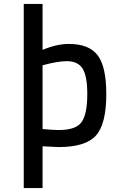

<svg xmlns="http://www.w3.org/2000/svg" viewBox="-20 -732 578 970"><path d="M276 -75Q364 -75 392.5 -115.5Q421 -156 421 -257Q421 -347 397.5 -385Q374 -423 317 -423Q293 -423 262.5 -417.5Q232 -412 214 -407L195 -402V-80Q253 -75 276 -75ZM328 -510Q430 -510 473.5 -452.5Q517 -395 517 -257Q517 -105 464.5 -47Q412 11 277 11Q263 11 233 9Q203 7 195 7V218H100V-712H195V-480Q266 -510 328 -510Z"/></svg>

Font: TypoPRO Titillium Text
Style: 600 wt
Weight: 600
Designer: Accademia di Belle Arti di Urbino and others
Foundry: Accademia di Belle Arti di Urbino and others.
Version: Version 25.000